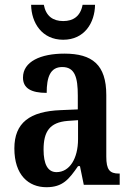

<svg xmlns="http://www.w3.org/2000/svg" viewBox="-20 -772 551 802"><path d="M244 -606C333 -606 376 -677 377 -752H325C316 -704 286 -684 244 -684C202 -684 172 -704 163 -752H110C111 -677 155 -606 244 -606ZM174 10C242 10 268 -23 306 -78H314L330 0H480V-47H477C438 -47 424 -63 424 -118V-375C424 -502 365 -548 249 -548C150 -548 76 -515 76 -448C76 -404 109 -384 175 -384C175 -450 190 -492 240 -492C293 -492 305 -448 305 -373V-315L234 -312C104 -307 40 -259 40 -152C40 -41 99 10 174 10ZM216 -53C179 -53 162 -87 162 -147C162 -222 187 -261 263 -267L306 -270V-191C306 -110 271 -53 216 -53Z"/></svg>

Font: Noto Serif Devanagari Condensed SemiBold
Style: Regular
Weight: 600
Width: 3
Designer: Universal Thirst, Indian Type Foundry and the Monotype Design Team
Foundry: Monotype Imaging Inc.
Version: Version 2.004